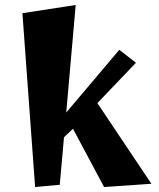

<svg xmlns="http://www.w3.org/2000/svg" viewBox="-20 -736 638 771"><path d="M121 15 70 -683 284 -716 246 -284 459 -536 526 -484 371 -322 588 2 398 15 273 -219 237 -185 220 6Z"/></svg>

Font: Joti One
Style: Regular
Weight: 400
Designer: Eduardo Rodriguez Tunni
Foundry: Eduardo Rodriguez Tunni
Version: Version 1.002; ttfautohint (v1.8.4.7-5d5b);gftools[0.9.24]